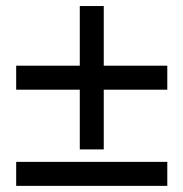

<svg xmlns="http://www.w3.org/2000/svg" viewBox="-20 -551 596 624"><path d="M523.7 -24.9H32.6V53.1H523.7ZM317.2 -337.5V-531.4H239.3V-337.5H32.6V-259.5H239.3V-65.4H317.2V-259.5H523.7V-337.5Z"/></svg>

Font: Overused Grotesk Light
Style: Regular
Weight: 300
Designer: RandomMaerks
Version: Version 0.005